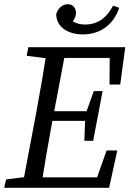

<svg xmlns="http://www.w3.org/2000/svg" viewBox="-23 -895 630 915"><path d="M-3 0H124L134 -55H128L6 -40L-3 0ZM82 0H172C188 -103 206 -207 225 -310L293 -670H203C187 -567 169 -463 150 -360L82 0ZM104 -629 225 -614H237L248 -670H112L104 -629ZM124 0H497L536 -178H485L422 0L478 -50H134L124 0ZM186 -319H411L419 -365H195L186 -319ZM238 -619H532L500 -670L499 -492H550L574 -670H248L238 -619ZM379 -224H421L466 -461H424L386 -355L383 -335L379 -224ZM372 -731C452 -731 518 -775 545 -858L516 -868C486 -812 445 -778 382 -778C344 -778 309 -795 282 -831L289 -765C319 -780 339 -807 339 -834C339 -862 319 -875 301 -875C269 -875 251 -849 245 -828C245 -766 301 -731 372 -731Z"/></svg>

Font: Source Serif 4 Variable
Style: Italic
Weight: 400
Italic angle: -12°
Designer: Frank Grießhammer
Foundry: Adobe Systems Incorporated
Version: Version 4.004;hotconv 1.0.116;makeotfexe 2.5.65601